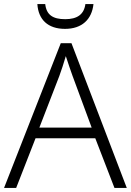

<svg xmlns="http://www.w3.org/2000/svg" viewBox="-20 -931 648 951"><path d="M443 -911H403C396 -859 362 -836 303 -836C242 -836 210 -857 204 -911H165C170 -834 217 -788 302 -788C386 -788 435 -835 443 -911ZM547 0H608L334 -717H281L0 0H60L156 -246H452ZM339 -556 434 -299H175L274 -555C283 -580 296 -618 306 -653C316 -622 332 -575 339 -556Z"/></svg>

Font: Noto Sans Khmer UI Light
Style: Regular
Weight: 300
Designer: Danh Hong and the Monotype Design Team
Foundry: Monotype Imaging Inc.
Version: Version 2.002